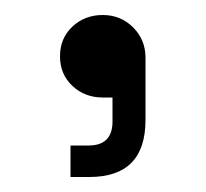

<svg xmlns="http://www.w3.org/2000/svg" viewBox="-20 -120 274 256"><path d="M99 116H74V74H98Q130 74 130 42V10H117Q93 10 76.5 -5.5Q60 -21 60 -45Q60 -69 76.5 -84.5Q93 -100 117 -100Q141 -100 157.5 -83.5Q174 -67 174 -43V40Q174 116 99 116Z"/></svg>

Font: Space Grotesk Variable Light
Style: Regular
Weight: 300
Designer: Florian Karsten
Foundry: Florian Karsten
Version: Version 2.000